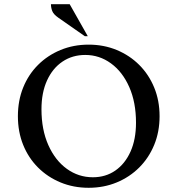

<svg xmlns="http://www.w3.org/2000/svg" viewBox="-20 -882 843 912"><path d="M401 10Q329 10 267.5 -15.5Q206 -41 160.5 -86.5Q115 -132 90 -194Q65 -256 65 -330Q65 -404 90 -466Q115 -528 160.5 -573.5Q206 -619 267.5 -644.5Q329 -670 401 -670Q473 -670 534.5 -644.5Q596 -619 641.5 -573.5Q687 -528 712.5 -466Q738 -404 738 -330Q738 -256 712.5 -194Q687 -132 641.5 -86.5Q596 -41 534.5 -15.5Q473 10 401 10ZM421 -40Q482 -40 528 -72Q574 -104 600 -162Q626 -220 626 -299Q626 -396 594 -468.5Q562 -541 507 -581Q452 -621 385 -621Q324 -621 277 -589.5Q230 -558 203.5 -500Q177 -442 177 -363Q177 -266 209.5 -193Q242 -120 297.5 -80Q353 -40 421 -40ZM383 -710 257 -798Q234 -814 228 -830Q222 -846 222 -862H311L397 -710Z"/></svg>

Font: Spectral Medium
Style: Regular
Weight: 500
Designer: Jean-Baptiste Levee
Foundry: Production Type
Version: Version 2.001